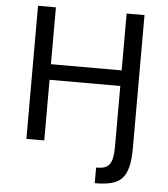

<svg xmlns="http://www.w3.org/2000/svg" viewBox="-59 -753 879 1006"><g transform="rotate(5 380.0 -250.0)"><path d="M100 0H194V-319H566V0Q566 35 561.5 57.5Q557 80 547 93.5Q537 107 520.5 112.5Q504 118 479 118H477V200H479Q530 200 564.5 191Q599 182 620 159.5Q641 137 650.5 98Q660 59 660 0V-700H566V-401H194V-700H100Z"/></g></svg>

Font: Golos Text VF
Style: Regular
Weight: 400
Designer: A.Korolkova, Vitaly Kuzmin
Foundry: ParaType Ltd
Version: Version 2.005